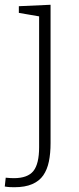

<svg xmlns="http://www.w3.org/2000/svg" viewBox="-51 -548 331 805"><path d="M9 237Q1 237 -9.5 236.5Q-20 236 -31 234L-27 197Q-17 198 -8.5 198.5Q0 199 7 199Q65 199 89 169Q113 139 113 69V-488L121 -478L28 -494V-522L161 -528V52Q161 95 154 129Q147 163 130.5 187Q114 211 84 224Q54 237 9 237Z"/></svg>

Font: Bitter Thin Light
Style: Regular
Weight: 300
Version: Version 2.002